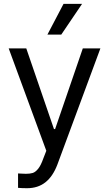

<svg xmlns="http://www.w3.org/2000/svg" viewBox="-20 -783 569 1002"><path d="M74.2 197.3V122.1L89.8 123Q97.7 124 115.2 124Q136.7 124 150.9 119.6Q165 115.2 179.2 97.7Q193.4 80.1 206.1 43.9L221.7 3.9L25.4 -530.3H117.2L261.7 -109.4H267.6L412.1 -530.3H503.9L279.3 76.2Q255.9 137.7 216.8 168.5Q177.7 199.2 121.1 199.2Q95.7 199.2 74.2 197.3ZM311.5 -762.7H408.2L299.8 -602.5H227.5Z"/></svg>

Font: Pretendard Std Variable
Style: Regular
Weight: 400
Designer: Base glyphs from Inter by Rasmus Andersson; Hangeul glyphs from Noto Sans CJK(Source Han Sans) by Jang Soo-young and Kan
Foundry: Kil Hyung-jin
Version: Version 1.309;Glyphs 3.2 (3225)